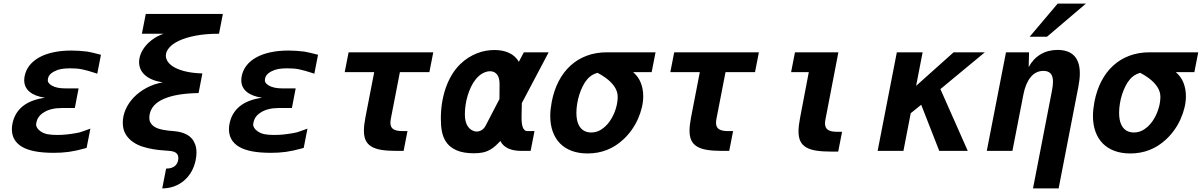

<svg xmlns="http://www.w3.org/2000/svg" viewBox="-20 -837 6666 1065"><path d="M277.3 10.7Q158.2 10.7 102.1 -22.7Q45.9 -56.2 45.9 -120.1Q45.9 -127.4 46.6 -135.7Q47.4 -144 49.3 -152.3Q61.5 -211.4 106 -247.6Q150.4 -283.7 229.5 -294.9Q173.3 -303.2 143.8 -328.1Q114.3 -353 114.3 -392.1Q114.3 -397.9 115 -403.6Q115.7 -409.2 116.7 -415Q123 -447.3 143.3 -473.4Q163.6 -499.5 196.5 -518.1Q229.5 -536.6 274.7 -546.6Q319.8 -556.6 376.5 -556.6Q418 -556.6 464.4 -550.8Q465.3 -550.3 466.8 -550.3Q468.3 -550.3 469.2 -549.8Q476.6 -548.8 494.1 -544.7Q511.7 -540.5 540 -533.2L519.5 -428.2L507.8 -432.1Q485.8 -439.5 468.3 -444.3Q450.7 -449.2 435.1 -452.4Q419.4 -455.6 403.6 -456.8Q387.7 -458 369.1 -458Q341.8 -458 321.3 -454.6Q300.8 -451.2 281.7 -441.4L269.5 -434.1Q249 -420.4 246.1 -400.4Q245.6 -397.9 245.4 -395.3Q245.1 -392.6 245.1 -390.6Q245.1 -382.8 251 -375.7Q256.8 -368.7 266.6 -362.8Q293.5 -346.7 342.3 -346.7H416L395 -237.8H321.3Q291.5 -237.8 266.6 -231.7Q241.7 -225.6 225.1 -214.8L215.3 -208.5Q187.5 -189 181.6 -156.7Q180.2 -150.9 180.2 -146.5Q180.2 -136.2 186.8 -126.5Q193.4 -116.7 204.6 -108.9Q221.7 -96.7 243.9 -92.5Q266.1 -88.4 295.4 -88.4Q321.8 -88.4 346.4 -90.8Q371.1 -93.3 396.5 -97.7Q406.7 -99.6 411.6 -100.6Q416.5 -101.6 420.9 -102.5Q426.3 -104 441.4 -109.1Q456.5 -114.3 481.4 -123.5L460.4 -16.6Q458 -16.1 456.1 -15.6Q454.1 -15.1 451.7 -14.2Q427.2 -7.3 405 -2.4Q382.8 2.4 361.8 5.4Q340.8 8.3 320.1 9.5Q299.3 10.7 277.3 10.7Z M901.4 98.1Q918.5 98.1 930.4 94.2Q942.4 90.3 950.2 83.7Q958 77.1 962.4 68.6Q966.8 60.1 968.3 50.8Q969.2 45.9 969.2 40.5Q969.2 22.5 958.3 12.5Q947.3 2.4 920.4 0Q908.7 -1.5 884.8 -2.9Q860.8 -4.4 832 -9Q803.2 -13.7 772.9 -22.9Q742.7 -32.2 717.8 -49.3Q692.9 -66.4 677 -92.5Q661.1 -118.7 661.1 -157.2Q661.1 -194.3 677.2 -230.7Q693.4 -267.1 722.7 -297.4Q752 -327.6 792.7 -349.6Q833.5 -371.6 883.3 -380.4Q848.6 -385.3 823.7 -396Q798.8 -406.7 782.7 -421.6Q766.6 -436.5 759 -454.6Q751.5 -472.7 751.5 -492.2Q751.5 -515.1 761 -538.6Q770.5 -562 788.3 -583.3Q806.2 -604.5 831.3 -621.8Q856.4 -639.2 887.7 -649.9H767.1L788.6 -759.8H1216.3L1194.8 -649.9Q1120.6 -649.9 1065.2 -639.2Q1009.8 -628.4 973.1 -611.1Q936.5 -593.8 918.2 -572Q899.9 -550.3 899.9 -528.3Q899.9 -509.8 912.6 -492.4Q925.3 -475.1 950.7 -461.7Q976.1 -448.2 1013.9 -439.7Q1051.8 -431.2 1102.5 -429.7L1081.5 -320.8Q958.5 -318.8 889.2 -288.8Q819.8 -258.8 809.6 -200.2Q808.1 -191.9 808.1 -184.6Q808.1 -168.9 814.2 -157.5Q820.3 -146 830.8 -137.9Q841.3 -129.9 854.7 -125Q868.2 -120.1 883.1 -117.2Q897.9 -114.3 913.1 -112.5Q928.2 -110.8 941.9 -109.9Q950.7 -109.4 963.4 -107.4Q976.1 -105.5 990.5 -101.1Q1004.9 -96.7 1019 -88.9Q1033.2 -81.1 1044.4 -67.9Q1055.7 -54.7 1062.7 -35.6Q1069.8 -16.6 1069.8 9.8Q1069.8 28.8 1065.4 50.8Q1058.1 86.9 1041.3 116Q1024.4 145 1000 165.5Q975.6 186 945.1 197Q914.6 208 879.9 208Z M1481.4 10.7Q1362.3 10.7 1306.2 -22.7Q1250 -56.2 1250 -120.1Q1250 -127.4 1250.7 -135.7Q1251.5 -144 1253.4 -152.3Q1265.6 -211.4 1310.1 -247.6Q1354.5 -283.7 1433.6 -294.9Q1377.4 -303.2 1347.9 -328.1Q1318.4 -353 1318.4 -392.1Q1318.4 -397.9 1319.1 -403.6Q1319.8 -409.2 1320.8 -415Q1327.1 -447.3 1347.4 -473.4Q1367.7 -499.5 1400.6 -518.1Q1433.6 -536.6 1478.8 -546.6Q1523.9 -556.6 1580.6 -556.6Q1622.1 -556.6 1668.5 -550.8Q1669.4 -550.3 1670.9 -550.3Q1672.4 -550.3 1673.3 -549.8Q1680.7 -548.8 1698.2 -544.7Q1715.8 -540.5 1744.1 -533.2L1723.6 -428.2L1711.9 -432.1Q1689.9 -439.5 1672.4 -444.3Q1654.8 -449.2 1639.2 -452.4Q1623.5 -455.6 1607.7 -456.8Q1591.8 -458 1573.2 -458Q1545.9 -458 1525.4 -454.6Q1504.9 -451.2 1485.8 -441.4L1473.6 -434.1Q1453.1 -420.4 1450.2 -400.4Q1449.7 -397.9 1449.5 -395.3Q1449.2 -392.6 1449.2 -390.6Q1449.2 -382.8 1455.1 -375.7Q1460.9 -368.7 1470.7 -362.8Q1497.6 -346.7 1546.4 -346.7H1620.1L1599.1 -237.8H1525.4Q1495.6 -237.8 1470.7 -231.7Q1445.8 -225.6 1429.2 -214.8L1419.4 -208.5Q1391.6 -189 1385.7 -156.7Q1384.3 -150.9 1384.3 -146.5Q1384.3 -136.2 1390.9 -126.5Q1397.5 -116.7 1408.7 -108.9Q1425.8 -96.7 1448 -92.5Q1470.2 -88.4 1499.5 -88.4Q1525.9 -88.4 1550.5 -90.8Q1575.2 -93.3 1600.6 -97.7Q1610.8 -99.6 1615.7 -100.6Q1620.6 -101.6 1625 -102.5Q1630.4 -104 1645.5 -109.1Q1660.6 -114.3 1685.5 -123.5L1664.6 -16.6Q1662.1 -16.1 1660.2 -15.6Q1658.2 -15.1 1655.8 -14.2Q1631.3 -7.3 1609.1 -2.4Q1586.9 2.4 1565.9 5.4Q1544.9 8.3 1524.2 9.5Q1503.4 10.7 1481.4 10.7Z M2180.7 0Q2131.3 0 2096.9 -5.4Q2062.5 -10.7 2040.5 -23.9Q2018.6 -37.1 2008.5 -58.6Q1998.5 -80.1 1998.5 -112.3Q1998.5 -127.9 2000.7 -145.8Q2002.9 -163.6 2006.8 -185.1L2055.7 -437H1892.1L1913.6 -546.9H2383.3L2361.8 -437H2198.2L2147.9 -178.2Q2147 -172.4 2146.2 -167Q2145.5 -161.6 2145.5 -156.2Q2145.5 -131.3 2161.6 -120.6Q2177.7 -109.9 2211.9 -109.9H2240.2L2218.8 0H2180.7Z M2873.5 0Q2795.4 0 2764.2 -41Q2756.8 -51.3 2755.9 -55.2Q2747.1 -46.4 2740.5 -39.8Q2733.9 -33.2 2728 -27.8Q2722.2 -22.5 2716.1 -18.1Q2710 -13.7 2702.1 -8.8Q2680.2 4.4 2657.7 8.8Q2635.3 13.2 2608.9 13.2Q2581.5 13.2 2557.1 9.3Q2532.7 5.4 2512.2 -3.4Q2491.7 -12.2 2475.6 -26.1Q2459.5 -40 2448.2 -60.1Q2436 -82 2430.7 -110.8Q2425.3 -139.6 2425.3 -179.2Q2425.3 -224.6 2432.1 -267.6Q2439 -310.5 2452.4 -349.1Q2465.8 -387.7 2485.8 -421.1Q2505.9 -454.6 2532.2 -480.5Q2554.2 -502 2578.1 -517.1Q2602.1 -532.2 2626.5 -541.7Q2650.9 -551.3 2675.3 -555.4Q2699.7 -559.6 2722.7 -559.6Q2770 -559.6 2804.9 -543Q2839.8 -526.4 2857.9 -494.1L2885.7 -546.9H3023.4L2874.5 -265.1L2873 -190.4Q2871.6 -109.9 2904.8 -109.9H2944.8L2923.3 0ZM2750.5 -287.6 2751 -367.2Q2751.5 -406.2 2736.8 -424.1Q2722.2 -441.9 2698.2 -441.9Q2679.2 -441.9 2658.2 -430.9Q2637.2 -419.9 2618.7 -397Q2604 -378.9 2592.8 -355.5Q2581.5 -332 2574 -306.6Q2566.4 -281.2 2562.5 -255.1Q2558.6 -229 2558.6 -205.6Q2558.6 -183.6 2561.5 -169.7Q2564.5 -155.8 2569.3 -146Q2578.6 -127 2593.8 -117.2Q2608.9 -107.4 2624.5 -107.4Q2638.7 -107.4 2651.9 -115.5Q2665 -123.5 2673.3 -139.2Z M3239.3 14.2Q3189.9 14.2 3151.4 -0.2Q3112.8 -14.6 3086.4 -41.5Q3060.1 -68.4 3046.1 -106.9Q3032.2 -145.5 3032.2 -193.8Q3032.2 -212.9 3034.4 -232.4Q3036.6 -252 3040.5 -272.9Q3052.7 -335.9 3079.1 -386.7Q3105.5 -437.5 3144.5 -473.1Q3183.6 -508.8 3234.4 -527.8Q3285.2 -546.9 3346.7 -546.9H3616.2L3594.7 -437H3491.7Q3521 -412.1 3534.4 -377.7Q3547.9 -343.3 3547.9 -303.2Q3547.9 -272.5 3540 -240Q3532.2 -207.5 3518.1 -176Q3503.9 -144.5 3483.4 -115.7Q3462.9 -86.9 3437.5 -63.5Q3354 14.2 3239.3 14.2ZM3259.3 -102.1Q3289.6 -102.1 3314.9 -118.4Q3340.3 -134.8 3358.9 -159.9Q3377.4 -185.1 3389.2 -215.3Q3400.9 -245.6 3404.3 -272.9Q3405.3 -278.8 3405.8 -287.1Q3406.2 -295.4 3406.2 -300.8Q3406.2 -328.6 3389.4 -354.7Q3372.6 -380.9 3340.8 -404.3Q3329.6 -412.6 3316.9 -420.4Q3304.2 -428.2 3294.4 -433.1Q3274.9 -427.7 3261.2 -418.5Q3247.6 -409.2 3236.8 -396.5Q3223.1 -380.4 3212.2 -358.4Q3201.2 -336.4 3193.4 -311.8Q3185.5 -287.1 3181.4 -261.2Q3177.2 -235.4 3177.2 -211.4Q3177.2 -192.9 3179.9 -176.5Q3182.6 -160.2 3188.5 -147.5Q3198.7 -124.5 3216.8 -113.3Q3234.9 -102.1 3259.3 -102.1Z M3986.8 0Q3937.5 0 3903.1 -5.4Q3868.7 -10.7 3846.7 -23.9Q3824.7 -37.1 3814.7 -58.6Q3804.7 -80.1 3804.7 -112.3Q3804.7 -127.9 3806.9 -145.8Q3809.1 -163.6 3813 -185.1L3861.8 -437H3698.2L3719.7 -546.9H4189.5L4168 -437H4004.4L3954.1 -178.2Q3953.1 -172.4 3952.4 -167Q3951.7 -161.6 3951.7 -156.2Q3951.7 -131.3 3967.8 -120.6Q3983.9 -109.9 4018.1 -109.9H4046.4L4024.9 0H3986.8Z M4591.3 3.9Q4542 3.9 4507.6 -1.5Q4473.1 -6.8 4451.2 -20Q4429.2 -33.2 4419.2 -54.7Q4409.2 -76.2 4409.2 -108.4Q4409.2 -124 4411.4 -141.8Q4413.6 -159.7 4417.5 -181.2L4466.3 -437H4368.2L4389.6 -546.9H4630.4L4558.6 -174.3Q4557.6 -168.5 4556.9 -163.3Q4556.2 -158.2 4556.2 -152.8Q4556.2 -127.9 4572.3 -116.9Q4588.4 -106 4622.6 -106H4650.9L4629.4 3.9H4591.3Z M4954.6 -546.9H5097.7L5061.5 -360.8L5269.5 -546.9H5442.9L5196.3 -342.8L5348.1 0H5189.9L5089.8 -255.9L5031.7 -209L4991.2 0H4848.1Z M5846.7 -816.9H6003.4L5787.6 -633.3H5691.4ZM5814.9 -333Q5820.8 -362.8 5820.8 -383.8Q5820.8 -414.6 5807.6 -429.2Q5794.4 -443.8 5768.1 -443.8Q5725.1 -443.8 5696.8 -408.9Q5668.5 -374 5656.7 -313L5595.7 0H5453.6L5560.1 -546.9H5688L5686 -464.8Q5710.4 -510.7 5751.7 -535.4Q5793 -560.1 5846.2 -560.1Q5906.7 -560.1 5938.2 -527.6Q5969.7 -495.1 5969.7 -429.7Q5969.7 -412.6 5967.5 -394Q5965.3 -375.5 5961.4 -355L5852.1 208H5710Z M6249.5 14.2Q6200.2 14.2 6161.6 -0.2Q6123 -14.6 6096.7 -41.5Q6070.3 -68.4 6056.4 -106.9Q6042.5 -145.5 6042.5 -193.8Q6042.5 -212.9 6044.7 -232.4Q6046.9 -252 6050.8 -272.9Q6063 -335.9 6089.4 -386.7Q6115.7 -437.5 6154.8 -473.1Q6193.8 -508.8 6244.6 -527.8Q6295.4 -546.9 6356.9 -546.9H6626.5L6605 -437H6502Q6531.2 -412.1 6544.7 -377.7Q6558.1 -343.3 6558.1 -303.2Q6558.1 -272.5 6550.3 -240Q6542.5 -207.5 6528.3 -176Q6514.2 -144.5 6493.7 -115.7Q6473.1 -86.9 6447.8 -63.5Q6364.3 14.2 6249.5 14.2ZM6269.5 -102.1Q6299.8 -102.1 6325.2 -118.4Q6350.6 -134.8 6369.1 -159.9Q6387.7 -185.1 6399.4 -215.3Q6411.1 -245.6 6414.6 -272.9Q6415.5 -278.8 6416 -287.1Q6416.5 -295.4 6416.5 -300.8Q6416.5 -328.6 6399.7 -354.7Q6382.8 -380.9 6351.1 -404.3Q6339.8 -412.6 6327.1 -420.4Q6314.5 -428.2 6304.7 -433.1Q6285.2 -427.7 6271.5 -418.5Q6257.8 -409.2 6247.1 -396.5Q6233.4 -380.4 6222.4 -358.4Q6211.4 -336.4 6203.6 -311.8Q6195.8 -287.1 6191.7 -261.2Q6187.5 -235.4 6187.5 -211.4Q6187.5 -192.9 6190.2 -176.5Q6192.9 -160.2 6198.7 -147.5Q6209 -124.5 6227.1 -113.3Q6245.1 -102.1 6269.5 -102.1Z"/></svg>

Font: Hack
Style: Bold Italic
Weight: 700
Italic angle: -11°
Monospace: yes
Designer: Christopher Simpkins
Foundry: Christopher Simpkins
Version: Version 2.017; ttfautohint (v1.4.1) -l 4 -r 80 -G 350 -x 0 -